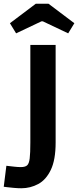

<svg xmlns="http://www.w3.org/2000/svg" viewBox="-40 -826 417 1025"><path d="M46 -648 13 -702 151 -806H219L357 -702L324 -648L189 -712H181ZM74 179Q56 179 33.5 177Q11 175 -4.5 173Q-20 171 -20 171L-6 59Q-6 59 7 60.5Q20 62 38 64Q56 66 71 66Q94 66 104.5 57Q115 48 118.5 20Q122 -8 122 -65V-586H257V-65Q257 27 231.5 80.5Q206 134 164 156.5Q122 179 74 179Z"/></svg>

Font: Ruda ExtraBold
Style: Regular
Weight: 800
Designer: Mariela Monsalve and Angelina Sanchez
Foundry: Mariela Monsalve and Angelina Sanchez
Version: Version 2.000